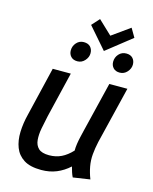

<svg xmlns="http://www.w3.org/2000/svg" viewBox="-125 -922 807 1016"><g transform="rotate(15 278.0 -414.0)"><path d="M200 12Q139 12 104.5 -10Q70 -32 55.5 -69.5Q41 -107 42.5 -154.5Q44 -202 57 -253L121 -521H220L160 -271Q152 -235 145.5 -200.5Q139 -166 141.5 -137Q144 -108 162 -91Q180 -74 220 -74Q257 -74 287 -88.5Q317 -103 345 -133Q345 -151 348 -171Q351 -191 356 -212Q361 -233 365 -250L431 -521H530L454 -209Q446 -173 443 -139.5Q440 -106 446 -73Q452 -40 465 -7L372 7Q366 -5 361.5 -19Q357 -33 353 -48Q321 -19 283.5 -3.5Q246 12 200 12ZM358 -682 257 -798 295 -840 370 -769 468 -839 496 -791ZM236 -593Q213 -593 200.5 -606.5Q188 -620 188 -640Q188 -664 204 -682Q220 -700 244 -700Q268 -700 280.5 -686.5Q293 -673 293 -652Q293 -630 276.5 -611.5Q260 -593 236 -593ZM468 -593Q445 -593 432.5 -606.5Q420 -620 420 -640Q420 -664 436 -682Q452 -700 477 -700Q500 -700 512.5 -686.5Q525 -673 525 -652Q525 -630 508.5 -611.5Q492 -593 468 -593Z"/></g></svg>

Font: Ubuntu Sans Medium
Style: Italic
Weight: 500
Italic angle: -13.5°
Designer: Dalton Maag Ltd
Foundry: Dalton Maag Ltd
Version: Version 1.006